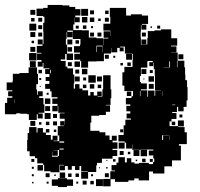

<svg xmlns="http://www.w3.org/2000/svg" viewBox="-28 -741 812 778"><path d="M147 -79H123V-100H114V-108H92V-128H82V-174H84V-202H90V-226H120V-204H124V-222H146V-204H158V-218H172V-204H158V-194H178V-175H185V-191H205V-171H189V-169H212V-192H206V-230H231V-232H216V-250H234V-260H214V-282H234V-284H208V-311H206V-290H184V-312H205V-320H184V-342H205V-347H181V-371H175V-398V-381H155V-401H172V-413H157V-429H172V-441H155V-461H172V-464H148V-486H145V-471H125V-491H140V-498H122V-524H140V-527H121V-555H144V-561H125V-581H145V-562H148V-588V-613H147V-649H152V-673H147V-676H120V-706H147V-709H165V-721H225V-719H253V-713H277V-704H298V-678H277V-671H295V-651H275V-669H274V-642H269V-619H303V-618H332V-589H363V-586H390V-558H391V-585H411V-588H392V-614H418V-595H419V-615V-645V-673H417V-709H453H483V-679V-678H503V-683H547V-678H572V-644H547V-641H565V-621H545V-639H543V-613H542V-589H543V-560H565V-561H569V-587H594H571V-615H598V-618H624V-622H666V-586H690V-556H665V-553H687V-529H665V-528H692V-495H719V-468H722V-439H723V-416H730V-388H732V-334H728V-308H716V-290H694V-308H689V-287H670V-283H687V-259H667V-249H659V-230H693V-253H717V-229H694V-226H720V-205H729V-157H697V-151H705V-91H669V-67H638V-38H592V-46H576V-10H534V-18H516V-10H492V-4H438V-15H420V14H390V-16H419V-47H438V-50H424V-72H444V-82H452V-104H478V-83H486V-100H504V-83H517V-78H535V-81H575V-76H592V-84H597V-99H593V-111H575V-131H593V-135H569H542V-134H568V-108H542V-134H508V-156H507V-139H483V-163H500H477V-168H452V-194H473V-233H480V-256H502V-261H485V-281H500V-290H484V-312H500V-318H482V-344H505V-351H511V-372H476V-394H468V-448H476V-470H509V-497H510V-523H507V-524H478V-552H459V-549H473V-533H457V-547H447V-529H423V-547H422V-524H393V-493H364V-492H329V-467H301V-493H297V-499H273V-523H296V-528H272V-554H296V-560H298V-583H267V-617H245V-612H266V-590H244V-611H242V-584H239V-560H244V-524H268V-498H242V-522H236V-500H218V-494H238V-471H245V-464H268V-439H273V-403H271V-382H276V-400H294V-382H306V-375H329V-354H338V-368H352V-354H366V-370H384V-352H368V-350H387V-379H390V-406H420V-379H423V-343H420V-316H401V-314H418V-288H401V-275H374V-272H342V-244H338V-234V-211H375V-205H399V-192H416V-174H425V-191H445V-171H428V-164H448V-138H428V-133H447V-109H428V-98H398H385V-81H365V-98V-71H362V-44H329V-17H301V-45H328V-47H301V-68H294V-52H276V-68H263V-53H247V-68H235V-51H215V-71H232V-73H213V-43H177V-47H151V-73H147V-100ZM329 -677H301V-705H329ZM115 -681H95V-701H115ZM353 -683H337V-699H353ZM412 -684H398V-698H412ZM326 -650H304V-672H326ZM354 -652H336V-670H354ZM413 -653H397V-669H413ZM143 -653H127V-669H143ZM112 -654H98V-668H112ZM380 -656H370V-666H380ZM119 -617H91V-645H119ZM419 -617H391V-645H419ZM143 -623H127V-639H143ZM322 -624H308V-638H322ZM621 -625H609V-637H621ZM291 -625H279V-637H291ZM349 -627H341V-635H349ZM588 -628H582V-634H588ZM115 -591H95V-611H115ZM383 -593H367V-609H383ZM143 -593H127V-609H143ZM353 -593H337V-609H353ZM563 -593H547V-609H563ZM265 -561H245V-581H265ZM565 -561H545V-581H565ZM292 -564H278V-578H292ZM110 -566H100V-576H110ZM363 -553H361V-530H363V-553H387V-529H388V-556H363ZM115 -531H95V-551H115ZM264 -532H246V-550H264ZM120 -496H90V-526H120ZM507 -499H483V-523H507ZM715 -501H695V-521H715ZM413 -503H397V-519H413ZM214 -504V-518V-504ZM439 -507H431V-515H439ZM691 -468V-494H689V-468ZM567 -379H543V-375H569V-349H572V-374H598V-353H601V-375H625V-376H600V-406H625H600V-435H599V-461H595V-487H593V-473H577V-489H591V-494H573V-493H569V-467H543V-433H539V-409H543V-403H567ZM541 -469V-493V-469ZM117 -469H93V-493H117ZM661 -468V-492H658V-468ZM296 -470H274V-492H296ZM263 -473H247V-489H263ZM502 -474H488V-488H502ZM470 -476H460V-486H470ZM635 -467H658V-468H635ZM38 -278H-8V-324H1V-345H22V-351H5V-371H22V-375H-1V-407H23V-413H24V-442H51V-445H88V-468H122V-442H126V-400H119V-378H122V-357H125V-371H145V-351H131V-344H148V-318H131H152V-284H128V-281H145V-261H125V-278H121V-255H89V-278H82V-280H54V-282H38ZM326 -440H304V-462H326ZM565 -441H545V-461H565ZM293 -443H277V-459H293ZM178 -444V-458H175V-444ZM142 -444H128V-458H142ZM591 -445H579V-457H591ZM360 -406H330V-436H360ZM420 -406H390V-436H420ZM596 -410H574V-432H596ZM295 -411H275V-431H295ZM385 -411H365V-431H385ZM321 -415H309V-427H321ZM139 -417H131V-425H139ZM557 -419H553V-423H557ZM595 -381H575V-401H595ZM354 -382H336V-400H354ZM322 -384H308V-398H322ZM382 -384H368V-398H382ZM137 -389H133V-393H137ZM541 -351V-373H539V-351ZM630 -353V-371H629V-353ZM504 -352H486V-370H504ZM169 -357H161V-365H169ZM176 -320H154V-342H176ZM30 -324V-338H29V-324ZM670 -315H682V-317H670ZM175 -291H155V-311H175ZM177 -259H153V-283H177ZM203 -263H187V-279H203ZM711 -265H699V-277H711ZM115 -231H95V-251H115ZM235 -235V-250H234V-235ZM203 -233H187V-249H203ZM172 -234H158V-248H172ZM682 -234H668V-248H682ZM140 -236H130V-246H140ZM471 -205H459V-217H471ZM200 -206H190V-216H200ZM633 -193H629V-174H633V-193H656V-194H633ZM658 -174V-192H657V-174ZM213 -163H232V-168H213ZM477 -139H453V-163H477ZM213 -135H230V-139H213ZM206 -110H184V-127H183V-106H207V-109H211V-133H189V-132H206ZM537 -109H513V-133H537ZM473 -113H457V-129H473ZM500 -116H490V-126H500ZM562 -84H548V-98H562ZM591 -85H579V-97H591ZM111 -85H99V-97H111ZM440 -86H430V-96H440ZM528 -88H522V-94H528ZM407 -89H403V-93H407ZM146 -50H124V-72H146ZM109 -57H101V-65H109ZM408 -58H402V-64H408ZM377 -59H373V-63H377ZM517 -44H534H517ZM236 -20H214V-42H236ZM173 -23H157V-39H173ZM413 -23H397V-39H413ZM262 -24H248V-38H262ZM292 -24H278V-38H292ZM349 -27H341V-35H349ZM109 -27H101V-35H109ZM198 -28H192V-34H198ZM243 17H207V12H182V-14H207V-19H243V-14H268V12H243ZM389 13H361V-15H389ZM323 7H307V-9H323ZM352 6H338V-8H352ZM169 3H161V-5H169ZM289 3H281V-5H289ZM108 2H102V-4H108Z"/></svg>

Font: Rubik Storm
Style: Regular
Weight: 400
Designer: Hubert and Fischer, NaN
Foundry: Hubert and Fischer, NaN
Version: Version 2.201